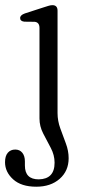

<svg xmlns="http://www.w3.org/2000/svg" viewBox="-36 -490 342 744"><path d="M187 -52Q187 -21.5 197.8 7.8Q208.5 37 219.2 65.8Q230 94.5 230 123Q230 172.5 195.2 203Q160.5 233.5 104.5 233.5Q46.5 233.5 15 205Q-16.5 176.5 -16.5 138.5Q-16.5 114.5 -5.8 102Q5 89.5 23 89.5Q40.5 89.5 50.5 102Q60.5 114.5 60.5 135.5V151.5Q60.5 205 114 205Q175.5 204 175.5 140.5Q175.5 111 160.8 83.2Q146 55.5 131.5 27.5Q117 -0.5 117 -31V-381.5Q117 -403.5 98.5 -405.5L58 -406Q42 -408 42 -420Q42 -431.5 60.5 -438L131.5 -461Q142.5 -464.5 151.2 -467.2Q160 -470 167 -470Q187 -470 187 -448.5Z"/></svg>

Font: Fraunces 9pt S050 Light
Style: Regular
Weight: 300
Version: Version 1.000; ttfautohint (v1.8.3)